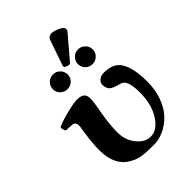

<svg xmlns="http://www.w3.org/2000/svg" viewBox="-228 -890 1007 1007"><g transform="rotate(-45 275.0 -387.0)"><path d="M341.8 -784.2Q359.9 -784.2 386.5 -772Q413.1 -759.8 413.1 -746.1Q413.1 -736.3 408.2 -731L304.2 -608.9Q297.4 -601.1 293 -601.1Q286.1 -601.1 274.7 -605.7Q263.2 -610.4 263.2 -615.2Q263.2 -621.1 264.2 -624L314 -767.1Q316.9 -774.9 325 -779.5Q333 -784.2 341.8 -784.2ZM326.2 -570.8Q326.2 -593.8 342 -609.9Q357.9 -626 380.9 -626Q403.3 -626 419.7 -609.9Q436 -593.8 436 -570.8Q436 -548.8 419.7 -533Q403.3 -517.1 380.9 -517.1Q357.9 -517.1 342 -532.7Q326.2 -548.3 326.2 -570.8ZM140.1 -570.8Q140.1 -593.8 156.2 -609.9Q172.4 -626 194.8 -626Q217.8 -626 233.9 -609.9Q250 -593.8 250 -570.8Q250 -548.3 233.9 -532.7Q217.8 -517.1 194.8 -517.1Q172.4 -517.1 156.2 -532.7Q140.1 -548.3 140.1 -570.8ZM519 -250Q519 -189 500.5 -138.2Q481.9 -87.4 451.4 -55.9Q420.9 -24.4 383.8 -7.3Q346.7 9.8 308.1 9.8Q247.6 9.8 216.8 4.4Q186.5 -1 154.8 -21Q85.9 -64 85.9 -174.8Q85.9 -221.2 96.2 -291Q97.2 -301.3 100.1 -316.9Q103 -332.5 103 -340.8Q103 -348.6 99.4 -355.7Q95.7 -362.8 90.8 -365.2Q86.9 -367.2 76.7 -368.2Q66.4 -369.1 52.7 -369.6Q39.1 -370.1 36.1 -370.1Q26.9 -381.3 26.9 -400.9Q45.9 -412.6 105.2 -428.2Q164.6 -443.8 189.9 -443.8Q217.8 -443.8 231.4 -433.6Q245.1 -423.3 245.1 -398.9Q245.1 -384.3 242.9 -367.2Q240.7 -350.1 236.6 -328.6Q232.4 -307.1 231 -296.9Q219.2 -228.5 219.2 -171.9Q219.2 -113.8 252.7 -73Q286.1 -32.2 328.1 -32.2Q376.5 -32.2 414.1 -90.8Q451.2 -148.9 451.2 -237.8Q451.2 -299.8 434.1 -325.2Q431.6 -328.6 428.5 -331.5Q425.3 -334.5 422.6 -336.2Q419.9 -337.9 415.3 -339.6Q410.6 -341.3 408.7 -341.8Q406.7 -342.3 401.6 -343.8Q396.5 -345.2 396 -345.2Q366.7 -354 356 -362.8Q339.8 -377 339.8 -403.8Q339.8 -418.9 353.5 -431.4Q367.2 -443.8 389.2 -443.8Q452.6 -443.8 480 -410.2Q519 -362.3 519 -250Z"/></g></svg>

Font: Linux Libertine G
Style: Bold
Weight: 700
Designer: Philipp H. Poll
Foundry: Philipp H. Poll
Version: Version 5.0.3